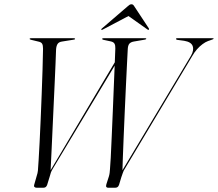

<svg xmlns="http://www.w3.org/2000/svg" viewBox="-20 -879 1020 899"><path d="M524.5 -599 529.5 -592.5 226 -87Q221 -78.5 218.2 -70.8Q215.5 -63 212.5 -51.5L200.5 -12.5Q198 -6.5 194 -3.2Q190 0 183 0H151.5Q144.5 0 141.2 -3.8Q138 -7.5 140 -13.5L151.5 -54Q154 -61 155.5 -68Q157 -75 157.5 -80Q158.5 -93.5 160.8 -128.5Q163 -163.5 165.5 -213.2Q168 -263 170.5 -320.8Q173 -378.5 175.2 -438.2Q177.5 -498 179.2 -553Q181 -608 181.5 -651Q181.5 -667 177.2 -674.2Q173 -681.5 161 -684L126 -692.5Q122 -693.5 120.5 -694.5Q119 -695.5 119 -697Q119 -699 120.5 -699.5Q122 -700 125 -700H325Q328.5 -700 330 -699.2Q331.5 -698.5 331.5 -697Q331.5 -695 329.8 -694.5Q328 -694 323.5 -693L270.5 -684.5Q255.5 -682.5 249.5 -673Q243.5 -663.5 242.5 -646.5Q241.5 -619.5 240 -580.5Q238.5 -541.5 236.2 -493.8Q234 -446 231.5 -392.8Q229 -339.5 226.5 -284.5Q224 -229.5 221.5 -175.2Q219 -121 216.5 -71.5L207.5 -66ZM804 -696.5Q804 -698.5 805.2 -699.2Q806.5 -700 809 -700H975Q978 -700 979.2 -699.2Q980.5 -698.5 980.5 -697Q980.5 -696 962 -689.5L954.5 -687Q942 -682.5 928.2 -672.2Q914.5 -662 902 -647.8Q889.5 -633.5 879.5 -615.5L559.5 -80.5Q557.5 -76 554.8 -68.5Q552 -61 548 -49L537.5 -14Q535 -6.5 530.5 -3.2Q526 0 519.5 0H486Q480 0 477.8 -3.8Q475.5 -7.5 478 -16L490 -53.5Q492.5 -62 493.5 -70.8Q494.5 -79.5 495 -87.5Q496.5 -100 498.5 -140.2Q500.5 -180.5 503 -237.5Q505.5 -294.5 508.2 -358Q511 -421.5 513.2 -481Q515.5 -540.5 517.5 -586.2Q519.5 -632 520 -652Q520.5 -666.5 516.2 -674.2Q512 -682 499.5 -685L464.5 -692.5Q462.5 -693 460.5 -694Q458.5 -695 458.5 -696.5Q458.5 -699 460.2 -699.5Q462 -700 464.5 -700H660.5Q663 -700 664 -699.2Q665 -698.5 665 -697Q665 -696 663.2 -695Q661.5 -694 656 -693L606.5 -684.5Q592 -682 585.2 -673.8Q578.5 -665.5 578 -645Q577 -627 574.8 -583Q572.5 -539 569.8 -480.5Q567 -422 564.2 -358.5Q561.5 -295 559 -236.8Q556.5 -178.5 555 -134.8Q553.5 -91 553 -73L543.5 -65.5L874.5 -618.5Q889 -644 882.2 -663.2Q875.5 -682.5 842.5 -688L809.5 -692.5Q804 -694 804 -696.5ZM593 -810H573L670.5 -741Q674.5 -738 676.5 -739.5Q677.5 -740.5 677.8 -742.2Q678 -744 677 -746L610 -847.5Q606.5 -853.5 603.5 -856.2Q600.5 -859 595.5 -859Q590.5 -859 586.2 -856.2Q582 -853.5 575.5 -847.5L457.5 -746Q455 -744 454.5 -742.2Q454 -740.5 454.5 -739.5Q455.5 -738.5 457.5 -739Q459.5 -739.5 462 -741Z"/></svg>

Font: Fraunces 120pt Light
Style: Italic
Weight: 300
Italic angle: -16°
Version: Version 1.000;[b76b70a41]